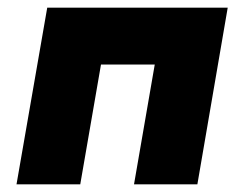

<svg xmlns="http://www.w3.org/2000/svg" viewBox="-20 -480 613 500"><path d="M573 -460H103L23 0H189L243 -312H383L329 0H494Z"/></svg>

Font: Jost ExtraBold
Style: Italic
Weight: 800
Italic angle: -5°
Version: Version 3.710